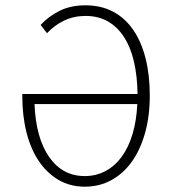

<svg xmlns="http://www.w3.org/2000/svg" viewBox="-20 -691 640 723"><path d="M299 12Q244 12 200.5 -13.5Q157 -39 126.5 -84Q96 -129 80 -191.5Q64 -254 64 -329V-337H498Q497 -404 484.5 -458.5Q472 -513 447 -551.5Q422 -590 386 -610.5Q350 -631 302 -631Q258 -631 221.5 -613.5Q185 -596 157 -566L133 -597Q162 -629 204 -650Q246 -671 302 -671Q360 -671 405 -647.5Q450 -624 481 -579.5Q512 -535 528 -472Q544 -409 544 -331Q544 -253 526 -189.5Q508 -126 476 -81.5Q444 -37 399 -12.5Q354 12 299 12ZM299 -28Q342 -28 377.5 -47Q413 -66 438.5 -101Q464 -136 479 -186Q494 -236 497 -299H110Q115 -172 165 -100Q215 -28 299 -28Z"/></svg>

Font: Source Code Pro Light
Style: Regular
Weight: 300
Monospace: yes
Designer: Paul D. Hunt, Teo Tuominen
Foundry: Adobe Systems Incorporated
Version: Version 2.030;PS 1.000;hotconv 16.6.51;makeotf.lib2.5.65220